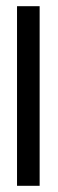

<svg xmlns="http://www.w3.org/2000/svg" viewBox="-20 -600 188 620"><path d="M108 0V-580H35V0Z"/></svg>

Font: Charger
Style: Regular
Weight: 400
Designer: Jasper
Foundry: Cannot Into Space Fonts
Version: Version 0.98